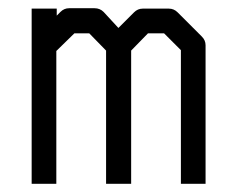

<svg xmlns="http://www.w3.org/2000/svg" viewBox="-20 -496 580 467"><path d="M299 -373V-49H238V-373L197 -415H161L117 -372V-49H57V-475H118V-458L127 -467Q136 -476 148 -476H210Q223 -476 232 -467L268 -428L306 -466Q315 -475 327 -475H391Q403 -475 412 -466L471 -407Q480 -398 480 -386V-49H420V-374L379 -415H340Z"/></svg>

Font: 3270 Nerd Font Mono
Style: Regular
Weight: 400
Monospace: yes
Version: Version 3.0.1;Nerd Fonts 3.0.0